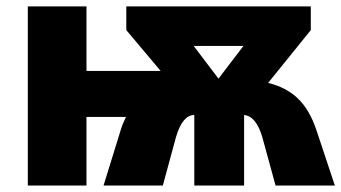

<svg xmlns="http://www.w3.org/2000/svg" viewBox="-20 -573 1054 593"><path d="M939.9 -553.2V-480L808.1 -316.9Q864.3 -303.2 900.1 -268.8Q936 -234.4 957 -171.9L1014.2 0H831.1L790 -149.9Q771 -214.4 733.9 -217.8V0H580.1V-217.8Q543.9 -217.8 523.9 -150.9L482.9 0H299.8L353 -171.9Q357.9 -189 369.1 -211.9H247.1V0H65.9V-553.2H247.1V-354H476.1L370.1 -480V-553.2ZM731.9 -431.2H578.1L654.8 -330.1Z"/></svg>

Font: OpenSansExtrabold
Style: Regular
Weight: 800
Foundry: Ascender Corporation
Version: Version 1.10